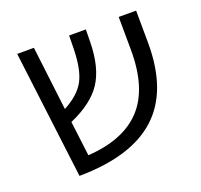

<svg xmlns="http://www.w3.org/2000/svg" viewBox="-103 -671 837 798"><g transform="rotate(-20 315.0 -272.5)"><path d="M576 -412Q577 -200 463.5 -96Q350 8 119 10L49 -555H123L157 -272Q223 -307 249 -354Q275 -401 277 -494L278 -553H352L351 -495Q349 -385 307 -320.5Q265 -256 164 -212L183 -58Q342 -68 421 -153.5Q500 -239 499 -409L498 -555H575Z"/></g></svg>

Font: Assistant
Style: Regular
Weight: 400
Designer: Hebrew By Ben Nathan, Latin by Paul Hunt
Version: Version 2.001;PS 002.001;hotconv 1.0.88;makeotf.lib2.5.64775